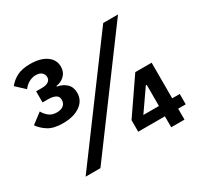

<svg xmlns="http://www.w3.org/2000/svg" viewBox="-148 -891 1123 1078"><g transform="rotate(-30 413.5 -352.0)"><path d="M116 -554H152Q182 -554 196 -564.5Q210 -575 210 -589V-593Q210 -610 197 -622Q184 -634 159 -634Q136 -634 115 -622.5Q94 -611 78 -590L22 -642Q45 -671 78 -687.5Q111 -704 162 -704Q229 -704 267.5 -677Q306 -650 306 -605Q306 -570 283.5 -548.5Q261 -527 230 -523V-519Q266 -513 289 -491Q312 -469 312 -432Q312 -382 270 -352.5Q228 -323 159 -323Q98 -323 64 -344.5Q30 -366 10 -395L77 -446Q89 -424 108.5 -408.5Q128 -393 159 -393Q187 -393 202 -406Q217 -419 217 -440V-443Q217 -463 199.5 -472.5Q182 -482 152 -482H116ZM213 0H117L634 -698H730ZM758 0H672V-71H499V-146L652 -369H758V-138H807V-71H758ZM672 -138V-275H666L571 -138Z"/></g></svg>

Font: IBM Plex Sans SemiBold
Style: Regular
Weight: 600
Designer: Mike Abbink, Paul van der Laan, Pieter van Rosmalen
Foundry: Bold Monday
Version: Version 3.201